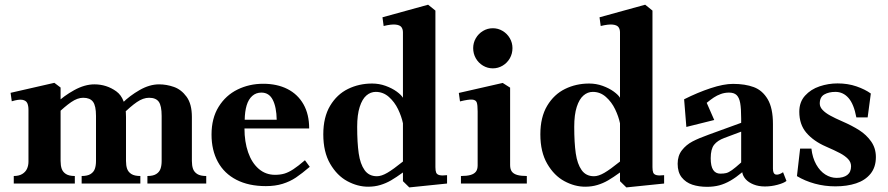

<svg xmlns="http://www.w3.org/2000/svg" viewBox="-20 -780 3775 816"><path d="M101 -93V-313Q101 -331 95.8 -342Q90.5 -353 75 -355.8Q59.5 -358.5 30 -349.5L25 -385.5L211 -428L237.5 -408V-96Q237.5 -76.5 242.2 -62.8Q247 -49 260.2 -40.5Q273.5 -32 298 -32V0H38.5V-32Q60.5 -32 74.5 -40.5Q88.5 -49 94.8 -62.8Q101 -76.5 101 -93ZM388 -96V-287.5Q388 -330.5 375.2 -347.5Q362.5 -364.5 333.5 -364.5Q309.5 -364.5 282.5 -346Q255.5 -327.5 220 -293V-342Q250.5 -372 295.2 -396.8Q340 -421.5 381 -421.5Q433 -421.5 474.2 -391.8Q515.5 -362 515.5 -283V-96Q515.5 -76.5 520.2 -62.8Q525 -49 538.2 -40.5Q551.5 -32 576.5 -32V0H327V-32Q352 -32 365.2 -40.5Q378.5 -49 383.2 -62.8Q388 -76.5 388 -96ZM667 -96V-287.5Q667 -330.5 654.8 -347.5Q642.5 -364.5 613.5 -364.5Q588.5 -364.5 561.5 -346Q534.5 -327.5 500 -293V-342Q531 -373 573.2 -397.2Q615.5 -421.5 656 -421.5Q688 -421.5 719.2 -410.5Q750.5 -399.5 773 -368.8Q795.5 -338 795.5 -283V-96Q795.5 -76.5 800.2 -62.8Q805 -49 818.2 -40.5Q831.5 -32 856.5 -32V0H606.5V-32Q631 -32 644.2 -40.5Q657.5 -49 662.2 -62.8Q667 -76.5 667 -96Z M879 -208Q879 -277.5 909.2 -326.2Q939.5 -375 989.5 -399.5Q1039.5 -424 1098.5 -424Q1157.5 -424 1201.5 -401.8Q1245.5 -379.5 1269.8 -336.8Q1294 -294 1294 -234H1019Q1019 -177.5 1034.5 -132.8Q1050 -88 1079.5 -62.5Q1109 -37 1149 -37Q1171 -37 1188.8 -42.2Q1206.5 -47.5 1226.8 -60.8Q1247 -74 1276 -99L1296.5 -71Q1263 -42.5 1237.8 -25.5Q1212.5 -8.5 1181.2 1.2Q1150 11 1110 11Q1037 11 985 -15.8Q933 -42.5 906 -92Q879 -141.5 879 -208ZM1091 -386.5Q1068 -386.5 1052 -372.2Q1036 -358 1028.2 -332Q1020.5 -306 1020 -271H1156Q1155 -325 1139.2 -355.8Q1123.5 -386.5 1091 -386.5Z M1354 -209Q1354 -282 1383 -330.5Q1412 -379 1459 -402Q1506 -425 1561.5 -425Q1591.5 -425 1619 -415Q1646.5 -405 1666 -390.8Q1685.5 -376.5 1692.5 -364.5V-642.5Q1692.5 -656 1686 -664.8Q1679.5 -673.5 1661.5 -675.5Q1643.5 -677.5 1610.5 -669.5L1605.5 -706.5L1799.5 -760L1830.5 -735V-69.5Q1830.5 -54 1833.8 -46.2Q1837 -38.5 1847.5 -35.8Q1858 -33 1880 -35.5V0L1719.5 16.5L1692.5 -10V-47Q1663.5 -26 1642 -13.5Q1620.5 -1 1596.5 6.2Q1572.5 13.5 1544.5 13.5Q1500 13.5 1456.2 -10Q1412.5 -33.5 1383.2 -83.8Q1354 -134 1354 -209ZM1692.5 -93.5V-256Q1686.5 -285 1671.8 -315.8Q1657 -346.5 1632.8 -368Q1608.5 -389.5 1577 -389.5Q1555 -389.5 1537.2 -374.2Q1519.5 -359 1508.8 -325.8Q1498 -292.5 1498 -241Q1498 -173.5 1504.5 -128.2Q1511 -83 1529.5 -57Q1548 -31 1582 -31Q1601 -31 1626 -45.5Q1651 -60 1692.5 -93.5Z M2010 -77V-306.5Q2010 -334.5 2006 -345Q2002 -355.5 1986.8 -356.8Q1971.5 -358 1935 -349L1930 -385L2116.5 -427.5L2148 -407.5V-78.5Q2148 -61 2155.2 -51Q2162.5 -41 2178 -36.5Q2193.5 -32 2219 -32V0H1939V-32Q1964.5 -32 1980 -36.5Q1995.5 -41 2002.8 -50.8Q2010 -60.5 2010 -77ZM1991 -575.5Q1991 -598 2002.2 -617.5Q2013.5 -637 2032.8 -648.5Q2052 -660 2074.5 -660Q2097 -660 2116.2 -648.5Q2135.5 -637 2146.8 -617.5Q2158 -598 2158 -575.5Q2158 -552 2146.8 -532.2Q2135.5 -512.5 2116.2 -501Q2097 -489.5 2074.5 -489.5Q2052 -489.5 2032.8 -501Q2013.5 -512.5 2002.2 -532.2Q1991 -552 1991 -575.5Z M2276.5 -209Q2276.5 -282 2305.5 -330.5Q2334.5 -379 2381.5 -402Q2428.5 -425 2484 -425Q2514 -425 2541.5 -415Q2569 -405 2588.5 -390.8Q2608 -376.5 2615 -364.5V-642.5Q2615 -656 2608.5 -664.8Q2602 -673.5 2584 -675.5Q2566 -677.5 2533 -669.5L2528 -706.5L2722 -760L2753 -735V-69.5Q2753 -54 2756.2 -46.2Q2759.5 -38.5 2770 -35.8Q2780.5 -33 2802.5 -35.5V0L2642 16.5L2615 -10V-47Q2586 -26 2564.5 -13.5Q2543 -1 2519 6.2Q2495 13.5 2467 13.5Q2422.5 13.5 2378.8 -10Q2335 -33.5 2305.8 -83.8Q2276.5 -134 2276.5 -209ZM2615 -93.5V-256Q2609 -285 2594.2 -315.8Q2579.5 -346.5 2555.2 -368Q2531 -389.5 2499.5 -389.5Q2477.5 -389.5 2459.8 -374.2Q2442 -359 2431.2 -325.8Q2420.5 -292.5 2420.5 -241Q2420.5 -173.5 2427 -128.2Q2433.5 -83 2452 -57Q2470.5 -31 2504.5 -31Q2523.5 -31 2548.5 -45.5Q2573.5 -60 2615 -93.5Z M2860 -84Q2860 -118 2878 -141.2Q2896 -164.5 2923.2 -178.8Q2950.5 -193 2992.5 -208L3130 -258V-276Q3130 -319 3125.8 -342.2Q3121.5 -365.5 3110.5 -376Q3099.5 -386.5 3078.5 -386.5Q3060 -386.5 3043.5 -380.5Q3027 -374.5 3013.5 -365.5Q3000 -356.5 2983.5 -343L3015.5 -270L2897 -240.5L2887.5 -358Q2945 -387 3000.2 -405.2Q3055.5 -423.5 3095.5 -423.5Q3146.5 -423.5 3183.5 -409.8Q3220.5 -396 3242.8 -358.2Q3265 -320.5 3265 -253V-63Q3265 -41 3277.2 -38.2Q3289.5 -35.5 3308 -48L3322.5 -11Q3311.5 -2 3284.8 5.2Q3258 12.5 3231 12.5Q3204 12.5 3182.8 4Q3161.5 -4.5 3149.2 -18.2Q3137 -32 3134.5 -48Q3107.5 -25.5 3084 -12Q3060.5 1.5 3036.8 7.8Q3013 14 2985 14Q2950 14 2922.2 4.8Q2894.5 -4.5 2877.2 -26.2Q2860 -48 2860 -84ZM3130 -89.5V-220.5L3058 -193.5Q3029.5 -183 3015 -164.8Q3000.5 -146.5 3000.5 -107.5Q3000.5 -73.5 3011 -57.8Q3021.5 -42 3041.5 -42Q3056.5 -42 3066.5 -44.5Q3076.5 -47 3090.8 -57Q3105 -67 3130 -89.5Z M3367 -31.5 3380.5 -148.5H3428.5Q3433 -109 3449 -80.8Q3465 -52.5 3487.8 -38.2Q3510.5 -24 3535.5 -24Q3564.5 -24 3580.8 -36.2Q3597 -48.5 3597 -73.5Q3597 -91 3584 -104.5Q3571 -118 3549.8 -129.2Q3528.5 -140.5 3489.5 -157.5Q3438 -180 3407.5 -215.2Q3377 -250.5 3377 -305Q3377 -346.5 3401.5 -373.5Q3426 -400.5 3463.2 -413Q3500.5 -425.5 3539.5 -425.5Q3583.5 -425.5 3620.2 -412.8Q3657 -400 3681 -382.5L3667.5 -281H3619.5Q3609 -337.5 3586.2 -363.5Q3563.5 -389.5 3530.5 -389.5Q3502.5 -389.5 3483.2 -378.5Q3464 -367.5 3464 -340Q3464 -325.5 3476 -312.8Q3488 -300 3508.5 -288.8Q3529 -277.5 3560 -264Q3601.5 -246 3632 -226.5Q3662.5 -207 3682.5 -178.5Q3702.5 -150 3702.5 -112.5Q3702.5 -69.5 3679.8 -41.5Q3657 -13.5 3618.5 -0.8Q3580 12 3530.5 12Q3484.5 12 3442.8 0.5Q3401 -11 3367 -31.5Z"/></svg>

Font: Didactic
Style: Regular
Weight: 400
Designer: Tyler Finck
Foundry: Etcetera Type Co
Version: Version 3.007;FEAKit 1.0